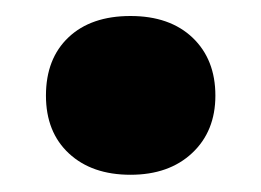

<svg xmlns="http://www.w3.org/2000/svg" viewBox="-20 -396 318 234"><path d="M139 -183Q92 -183 64 -209Q36 -235 36 -279.5Q36 -324.5 63.5 -350.5Q91 -376.5 139 -376.5Q187 -376.5 214.8 -350Q242.5 -323.5 242.5 -279.5Q242.5 -236 214.2 -209.5Q186 -183 139 -183Z"/></svg>

Font: Encode Sans
Style: Bold
Weight: 700
Designer: Multiple Designers
Foundry: Impallari Type
Version: Version 3.002; ttfautohint (v1.8.3) -l 8 -r 50 -G 200 -x 14 